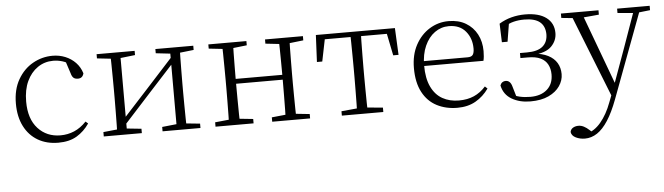

<svg xmlns="http://www.w3.org/2000/svg" viewBox="-49 -716 4085 1181"><g transform="rotate(-5 1994.0 -125.5)"><path d="M292 14Q220 14 166 -17.5Q112 -49 82 -108Q52 -167 52 -248Q52 -335 87.5 -396.5Q123 -458 180 -490Q237 -522 302 -522Q344 -522 380.5 -507Q417 -492 443.5 -464.5Q470 -437 482 -398Q475 -368 446 -368Q428 -368 418.5 -376.5Q409 -385 404 -404L376 -490L419 -452Q388 -474 360 -482.5Q332 -491 303 -491Q250 -491 207.5 -462Q165 -433 140.5 -380.5Q116 -328 116 -255Q116 -148 170 -89Q224 -30 309 -30Q354 -30 394 -47Q434 -64 469 -101L484 -88Q452 -41 406 -13.5Q360 14 292 14Z M573 0V-27L681 -38H702L808 -27V0ZM936 0V-27L1041 -38H1062L1170 -27V0ZM657 0Q658 -24 658.5 -64.5Q659 -105 659.5 -148.5Q660 -192 660 -226V-283Q660 -316 659.5 -359.5Q659 -403 658.5 -443.5Q658 -484 657 -508H718V0ZM698 -45 668 -61H674L858 -262L1043 -465L1071 -447H1065L881 -246ZM1025 0V-508H1086Q1085 -484 1084.5 -443.5Q1084 -403 1083.5 -359.5Q1083 -316 1083 -283V-226Q1083 -192 1083.5 -148.5Q1084 -105 1084.5 -64.5Q1085 -24 1086 0ZM573 -482V-508H808V-482L703 -470H682ZM936 -482V-508H1170V-482L1063 -470H1042Z M1347 0Q1348 -24 1348.5 -64.5Q1349 -105 1349.5 -148.5Q1350 -192 1350 -226V-283Q1350 -316 1349.5 -359.5Q1349 -403 1348.5 -443.5Q1348 -484 1347 -508H1415Q1414 -484 1413.5 -443Q1413 -402 1412.5 -357Q1412 -312 1412 -275V-256Q1412 -207 1412.5 -157Q1413 -107 1413.5 -65.5Q1414 -24 1415 0ZM1696 0Q1698 -24 1698.5 -65.5Q1699 -107 1699.5 -157Q1700 -207 1700 -256V-275Q1700 -312 1699.5 -357Q1699 -402 1698.5 -443Q1698 -484 1696 -508H1763Q1762 -484 1761.5 -443.5Q1761 -403 1760.5 -359.5Q1760 -316 1760 -283V-226Q1760 -192 1760.5 -148.5Q1761 -105 1761.5 -64.5Q1762 -24 1763 0ZM1263 0V-27L1372 -38H1392L1498 -27V0ZM1263 -482V-508H1498V-482L1392 -470H1372ZM1613 0V-27L1721 -38H1742L1847 -27V0ZM1613 -482V-508H1847V-482L1742 -470H1721ZM1380 -252V-282H1730V-252Z M1919 -342 1927 -508H2415L2423 -342H2390L2357 -505L2390 -477H1952L1985 -505L1952 -342ZM2043 0V-27L2159 -38H2183L2299 -27V0ZM2138 0Q2139 -24 2139.5 -64.5Q2140 -105 2140.5 -148.5Q2141 -192 2141 -226V-283Q2141 -316 2140.5 -359.5Q2140 -403 2139.5 -443.5Q2139 -484 2138 -508H2204Q2203 -484 2202.5 -443.5Q2202 -403 2201.5 -359.5Q2201 -316 2201 -283V-226Q2201 -192 2201.5 -148.5Q2202 -105 2202.5 -64.5Q2203 -24 2204 0Z M2756 14Q2685 14 2629 -15Q2573 -44 2541.5 -103.5Q2510 -163 2510 -252Q2510 -334 2542.5 -394.5Q2575 -455 2629 -488.5Q2683 -522 2747 -522Q2809 -522 2853.5 -495.5Q2898 -469 2922 -423.5Q2946 -378 2946 -320Q2946 -283 2940 -260H2540V-290H2845Q2869 -290 2877.5 -302.5Q2886 -315 2886 -341Q2886 -404 2849.5 -447.5Q2813 -491 2746 -491Q2698 -491 2659 -463Q2620 -435 2597 -383.5Q2574 -332 2574 -263Q2574 -183 2599 -131Q2624 -79 2668 -54.5Q2712 -30 2769 -30Q2822 -30 2862.5 -48Q2903 -66 2935 -102L2950 -88Q2917 -41 2869 -13.5Q2821 14 2756 14Z M3207 14Q3140 14 3091.5 -14.5Q3043 -43 3031 -100Q3036 -113 3045 -119Q3054 -125 3065 -125Q3079 -125 3089 -115.5Q3099 -106 3104 -87L3127 -9L3082 -45Q3113 -28 3143 -21Q3173 -14 3209 -14Q3274 -14 3312 -47.5Q3350 -81 3350 -140Q3350 -175 3336 -201.5Q3322 -228 3292.5 -242.5Q3263 -257 3214 -257H3168V-288H3211Q3277 -288 3308.5 -314.5Q3340 -341 3340 -390Q3339 -440 3307.5 -465.5Q3276 -491 3211 -491Q3177 -491 3146.5 -483.5Q3116 -476 3086 -456L3118 -487L3098 -364H3063L3059 -479Q3095 -501 3135.5 -511.5Q3176 -522 3219 -522Q3304 -522 3350 -487.5Q3396 -453 3396 -392Q3396 -345 3361.5 -310Q3327 -275 3247 -269L3249 -277Q3304 -273 3340 -254.5Q3376 -236 3394 -206Q3412 -176 3412 -137Q3412 -98 3388.5 -63.5Q3365 -29 3319.5 -7.5Q3274 14 3207 14Z M3521 271Q3490 271 3464.5 258.5Q3439 246 3436 223Q3439 206 3453.5 197.5Q3468 189 3487 189Q3504 189 3520.5 197.5Q3537 206 3553 221L3581 246L3551 259L3531 242Q3581 231 3621.5 183Q3662 135 3689 62L3717 -11L3720 -19L3810 -268L3895 -508H3933L3725 48Q3696 125 3664 174.5Q3632 224 3596.5 247.5Q3561 271 3521 271ZM3714 43 3496 -508H3565L3737 -44L3743 -30ZM3440 -481V-508H3672V-481L3562 -471H3538ZM3787 -481V-508H3988V-481L3907 -472H3893Z"/></g></svg>

Font: Noto Serif SC ExtraLight
Style: Regular
Weight: 200
Designer: Ryoko NISHIZUKA 西塚涼子 (kana & ideographs); Frank Grießhammer (Latin, Greek & Cyrillic); Wenlong ZHANG 张文龙 (bopomofo); San
Foundry: Adobe
Version: Version 2.002-H1;hotconv 1.1.0;makeotfexe 2.6.0